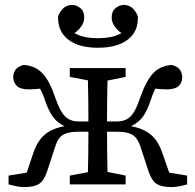

<svg xmlns="http://www.w3.org/2000/svg" viewBox="-20 -753 798 784"><path d="M744 0Q730 4 712.5 7.5Q695 11 681 11Q641 11 620.5 -1.5Q600 -14 587 -52L553 -156Q541 -191 520 -203Q499 -215 461 -215H417Q417 -175 417.5 -131Q418 -87 419 -51L493 -36V0H265V-36L339 -50Q340 -86 340.5 -130.5Q341 -175 341 -215H297Q259 -215 238 -203Q217 -191 206 -156L172 -52Q159 -14 138.5 -1.5Q118 11 77 11Q63 11 46 7.5Q29 4 15 0V-36L89 -48L117 -131Q134 -179 163 -203.5Q192 -228 243 -238Q215 -251 197 -275Q179 -299 165 -340Q160 -356 154.5 -368.5Q149 -381 144 -391Q133 -390 122 -389Q111 -388 97 -388Q64 -388 49.5 -401.5Q35 -415 34 -437Q34 -456 44 -469Q54 -482 77 -488Q125 -484 154 -453Q183 -422 205 -356Q225 -298 246 -277.5Q267 -257 301 -257H341Q341 -298 340.5 -343Q340 -388 339 -425L265 -439V-475H493V-439L419 -424Q418 -386 417.5 -340Q417 -294 417 -257H457Q492 -257 513 -277.5Q534 -298 553 -356Q576 -422 604.5 -453Q633 -484 681 -488Q704 -482 714 -469Q724 -456 724 -437Q724 -415 709 -401.5Q694 -388 661 -388Q647 -388 636 -389Q625 -390 614 -391Q609 -381 604 -368.5Q599 -356 594 -340Q580 -298 562 -274.5Q544 -251 515 -238Q566 -228 595.5 -203.5Q625 -179 642 -131L671 -48L744 -36ZM380 -558Q302 -558 259 -591Q216 -624 217 -685Q222 -702 236 -717Q250 -732 274 -733Q292 -733 308 -720Q324 -707 324 -681Q324 -664 313 -647Q302 -630 284 -618Q305 -606 329 -601.5Q353 -597 380 -597Q407 -597 431 -601.5Q455 -606 476 -618Q458 -630 447 -647Q436 -664 436 -681Q436 -707 452 -720Q468 -733 486 -733Q510 -732 524 -717Q538 -702 543 -685Q545 -624 501.5 -591Q458 -558 380 -558Z"/></svg>

Font: Source Serif Pro
Style: Regular
Weight: 400
Designer: Frank Grießhammer
Foundry: Adobe Systems Incorporated
Version: Version 3.001;hotconv 1.0.111;makeotfexe 2.5.65597